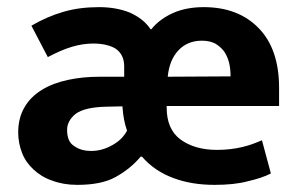

<svg xmlns="http://www.w3.org/2000/svg" viewBox="-20 -507 835 538"><path d="M762 -261V-210H447V-206C447 -165 460 -135 486 -116C512 -97 546 -87 588 -87C615 -87 638 -90 659 -95C680 -100 698 -107 714 -114L739 -21C722 -12 700 -5 674 1C648 8 617 11 581 11C539 11 501 5 466 -8C431 -21 401 -41 378 -68H374C355 -45 331 -26 304 -11C277 4 241 11 197 11C170 11 147 7 126 -1C105 -8 88 -19 74 -32C60 -45 49 -60 42 -78C35 -96 31 -115 31 -136C31 -163 37 -187 49 -207C60 -226 76 -242 97 -255C118 -268 142 -277 170 -283C197 -289 227 -292 259 -292H328V-321C328 -343 320 -359 305 -370C289 -380 268 -385 241 -385C222 -385 202 -382 182 -376C161 -370 139 -360 114 -347L68 -435C97 -452 127 -465 158 -474C189 -483 222 -487 258 -487C289 -487 318 -482 343 -472C368 -461 388 -446 402 -425H404C420 -445 441 -460 466 -471C491 -482 520 -487 551 -487C616 -487 667 -467 705 -428C743 -389 762 -333 762 -261ZM168 -143C168 -120 175 -105 189 -97C202 -88 218 -84 235 -84C255 -84 275 -89 294 -100C313 -110 327 -124 336 -141C329 -160 325 -182 323 -209L277 -208C236 -207 208 -200 192 -188C176 -175 168 -160 168 -143ZM450 -292 626 -293C626 -306 625 -318 622 -331C619 -343 614 -354 608 -363C601 -372 593 -379 583 -385C573 -390 561 -393 546 -393C519 -393 497 -384 480 -366C463 -348 453 -323 450 -292Z"/></svg>

Font: Holmes&Hills Bold
Style: Bold
Weight: 500
Designer: Noopur Datye, Girish Dalvi, Yashodeep Gholap, Pallavi Karambelkar
Foundry: Ek Type
Version: ""